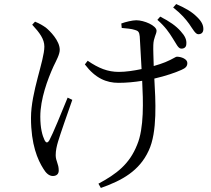

<svg xmlns="http://www.w3.org/2000/svg" viewBox="-20 -851 1040 948"><path d="M832 -663C850 -636 859 -612 874 -611C889 -610 900 -618 900 -634C902 -654 894 -673 872 -697C849 -723 818 -745 771 -769L757 -753C796 -719 816 -689 832 -663ZM914 -733C932 -707 945 -682 959 -682C974 -682 983 -690 984 -705C985 -726 976 -745 952 -768C928 -792 898 -810 850 -831L835 -814C877 -781 897 -756 914 -733ZM139 -729C176 -689 199 -658 199 -621C199 -552 133 -396 133 -269C133 -137 166 -62 194 -18C206 2 221 18 241 18C258 18 270 9 270 -9C270 -43 255 -55 255 -85C255 -107 260 -130 267 -153C277 -187 313 -290 337 -358L314 -369C286 -300 240 -188 224 -159C215 -144 208 -144 200 -159C189 -182 179 -218 179 -275C179 -362 215 -459 244 -523C259 -554 275 -583 275 -605C275 -650 227 -698 206 -715C190 -726 177 -734 153 -744ZM581 -713C603 -711 630 -709 647 -703C662 -699 668 -693 670 -671L679 -510C641 -502 601 -496 567 -496C512 -496 467 -514 413 -551L399 -533C451 -464 506 -442 565 -442C605 -442 645 -446 682 -452C687 -353 692 -218 657 -136C619 -40 555 8 466 56L478 77C583 40 668 -7 714 -107C758 -199 748 -358 742 -463C799 -476 847 -493 876 -506C897 -515 905 -524 905 -540C905 -560 874 -571 854 -571C846 -571 835 -560 796 -544C781 -538 761 -531 739 -525C738 -566 736 -606 737 -629C738 -665 753 -683 753 -699C753 -725 691 -751 653 -751C635 -751 600 -743 579 -735Z"/></svg>

Font: Noto Serif CJK KR
Style: Regular
Weight: 400
Designer: Ryoko NISHIZUKA 西塚涼子 (kana & ideographs); Frank Grießhammer (Latin, Greek & Cyrillic); Wenlong ZHANG 张文龙 (bopomofo); San
Foundry: Adobe
Version: Version 2.001;hotconv 1.1.0;makeotfexe 2.6.0